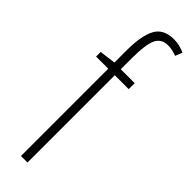

<svg xmlns="http://www.w3.org/2000/svg" viewBox="-263 -768 770 770"><g transform="rotate(45 122.0 -382.5)"><path d="M195 -495H116V0H79V-495H10V-521L79 -530V-598Q79 -683 101.5 -724Q124 -765 182 -765Q200 -765 215.5 -761Q231 -757 244 -751L232 -721Q220 -726 207.5 -728.5Q195 -731 183 -731Q145 -731 130.5 -700Q116 -669 116 -593V-529H195Z"/></g></svg>

Font: Noto Sans Malayalam ExtraCondensed ExtraLight
Style: Regular
Weight: 200
Width: 2
Designer: Jelle Bosma - Monotype Design Team
Foundry: Monotype Imaging Inc.
Version: Version 2.104; ttfautohint (v1.8.4.7-5d5b)